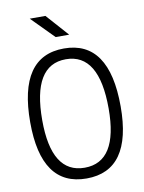

<svg xmlns="http://www.w3.org/2000/svg" viewBox="-97 -961 780 1037"><g transform="rotate(-10 293.0 -442.5)"><path d="M293 9.8Q44.9 9.8 44.9 -341.8Q44.9 -703.1 293 -703.1Q541 -703.1 541 -341.8Q541 9.8 293 9.8ZM293 -49.3Q475.1 -49.3 475.1 -341.8Q475.1 -644 293 -644Q110.8 -644 110.8 -341.8Q110.8 -49.3 293 -49.3ZM260.3 -771.5 139.6 -893.6H225.6L334.5 -771.5Z"/></g></svg>

Font: CaskaydiaCove NFP Light
Style: Regular
Weight: 300
Designer: Aaron Bell
Foundry: Saja Typeworks
Version: Version 2111.001; VTT 6.35;Nerd Fonts 3.1.1